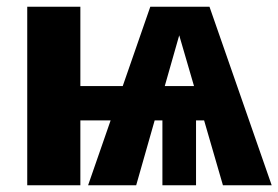

<svg xmlns="http://www.w3.org/2000/svg" viewBox="-20 -551 828 571"><path d="M643 0 587 -193H563V0H463V-193H440L385 0H242L309 -193H219V0H61V-531H219V-295H345L427 -531H603L788 0ZM470 -295H557L513 -446Z"/></svg>

Font: Fira Sans BGR
Style: Bold
Weight: 700
Designer: bBox Type GmbH & Carrois Corporate GbR & Edenspiekermann AG
Foundry: bBox Type GmbH & Carrois Corporate GbR & Edenspiekermann AG
Version: Version 4.301